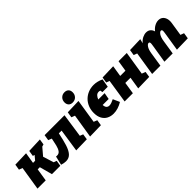

<svg xmlns="http://www.w3.org/2000/svg" viewBox="203 -1979 3164 3164"><g transform="rotate(-45 1785.5 -397.0)"><path d="M24 0 90 -414 29 -437 45 -537 303 -545 272 -352H321L383 -426L351 -435L367 -535L625 -545L609 -445L570 -434L461 -306L520 -118L572 -100L556 0H361L301 -222H251L216 0Z M577 -3 614 -158Q620 -157 626.5 -156.5Q633 -156 638 -156Q682 -156 706.5 -190.5Q731 -225 745.5 -284Q760 -343 774 -416L714 -440L730 -540H1194L1133 -122L1189 -100L1174 0L921 6L981 -395H917Q891 -266 862.5 -174Q834 -82 790.5 -33.5Q747 15 676 15Q631 15 577 -3Z M1244 6 1311 -413 1250 -436 1266 -536 1523 -544 1457 -124 1518 -100 1502 0ZM1439 -592Q1393 -592 1368 -618.5Q1343 -645 1343 -689Q1343 -742 1376.5 -775.5Q1410 -809 1461 -809Q1505 -809 1531 -783.5Q1557 -758 1557 -712Q1557 -660 1524 -626Q1491 -592 1439 -592Z M1787 15Q1723 15 1672 -11Q1621 -37 1591 -90.5Q1561 -144 1561 -225Q1561 -299 1586 -360Q1611 -421 1655.5 -464.5Q1700 -508 1759 -531.5Q1818 -555 1885 -555Q1926 -555 1969 -545Q2012 -535 2055 -514L2030 -368H1905L1899 -409Q1882 -416 1865 -416Q1831 -416 1807.5 -391.5Q1784 -367 1771 -330H1919L1898 -215H1758Q1761 -168 1780.5 -148.5Q1800 -129 1832 -129Q1855 -129 1883 -139Q1911 -149 1943 -165L1995 -49Q1943 -17 1890 -1Q1837 15 1787 15Z M2055 0 2119 -414 2061 -436 2077 -536 2332 -544 2301 -349H2423L2453 -540H2645L2579 -125L2643 -100L2628 0L2366 6L2400 -208H2279L2247 0Z M3268 6 3319 -315Q3323 -338 3325 -358Q3327 -378 3322.5 -390.5Q3318 -403 3302 -403Q3277 -403 3251 -363.5Q3225 -324 3213 -246L3175 0H2982L3033 -315Q3037 -338 3039 -358Q3041 -378 3036.5 -390.5Q3032 -403 3016 -403Q2991 -403 2965 -363.5Q2939 -324 2927 -246L2889 0H2696L2761 -413L2701 -436L2717 -536L2963 -544L2944 -468Q2980 -512 3024 -533.5Q3068 -555 3108 -555Q3155 -555 3185 -529.5Q3215 -504 3226 -462Q3263 -509 3307.5 -532Q3352 -555 3394 -555Q3441 -555 3471.5 -529.5Q3502 -504 3514.5 -460.5Q3527 -417 3518 -362L3481 -126L3543 -103L3527 0Z"/></g></svg>

Font: Bitter Black
Style: Italic
Weight: 900
Italic angle: -9°
Designer: Sol Matas, and Bitter project Authors
Foundry: Sol Matas
Version: Version 2.001